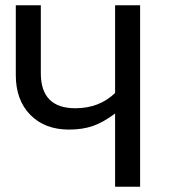

<svg xmlns="http://www.w3.org/2000/svg" viewBox="-20 -709 652 729"><path d="M512 -689V0H417V-278Q373 -245 333.5 -231Q294 -217 242 -217Q150 -217 95 -273Q40 -329 40 -424V-689H135V-431Q135 -298 266 -298Q357 -298 417 -356V-689Z"/></svg>

Font: FiraGOUPP
Style: Medium
Weight: 400
Designer: bBox Type
Foundry: bBox Type GmbH
Version: Version 1.001